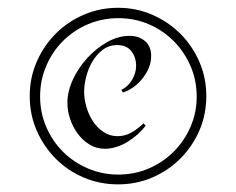

<svg xmlns="http://www.w3.org/2000/svg" viewBox="-20 -591 612 498"><path d="M372.1 -445.8Q372.1 -430.2 366 -415.3Q359.9 -400.4 349.6 -387.5Q339.4 -374.5 326.2 -365Q313 -355.5 298.8 -351.1L294.9 -357.9Q312 -366.2 322.5 -383.8Q333 -401.4 333 -419.9Q333 -442.9 320.6 -458.5Q308.1 -474.1 284.2 -474.1Q262.7 -474.1 246.6 -461.9Q230.5 -449.7 219.7 -431.4Q209 -413.1 203.6 -392.1Q198.2 -371.1 198.2 -353Q198.2 -334.5 204.1 -314Q210 -293.5 220.9 -276.6Q231.9 -259.8 248.3 -248.8Q264.6 -237.8 285.2 -237.8Q304.7 -237.8 321.5 -247.6Q338.4 -257.3 352.1 -271L357.9 -265.1Q349.1 -253.4 337.2 -242.7Q325.2 -231.9 311.3 -223.4Q297.4 -214.8 282.2 -210Q267.1 -205.1 252 -205.1Q230 -205.1 211.9 -216.3Q193.8 -227.5 181.2 -244.9Q168.5 -262.2 161.6 -283.2Q154.8 -304.2 154.8 -324.2Q154.8 -353.5 168.9 -384.3Q183.1 -415 206.1 -440.2Q229 -465.3 257.8 -481.7Q286.6 -498 315.9 -498Q340.3 -498 356.2 -484.4Q372.1 -470.7 372.1 -445.8ZM515.1 -341.8Q515.1 -293.9 497.1 -252.4Q479 -210.9 447.8 -179.7Q416.5 -148.4 375 -130.6Q333.5 -112.8 286.1 -112.8Q238.8 -112.8 197 -130.6Q155.3 -148.4 124.3 -179.7Q93.3 -210.9 75.2 -252.4Q57.1 -293.9 57.1 -341.8Q57.1 -389.2 75.2 -430.7Q93.3 -472.2 124.3 -503.4Q155.3 -534.7 197 -552.7Q238.8 -570.8 286.1 -570.8Q333.5 -570.8 375 -552.7Q416.5 -534.7 447.8 -503.4Q479 -472.2 497.1 -430.7Q515.1 -389.2 515.1 -341.8ZM490.2 -340.8Q490.2 -382.8 474.1 -419.9Q458 -457 430.4 -484.6Q402.8 -512.2 366 -528.1Q329.1 -543.9 287.1 -543.9Q245.1 -543.9 208 -528.1Q170.9 -512.2 143.3 -484.6Q115.7 -457 99.9 -419.9Q84 -382.8 84 -340.8Q84 -298.8 99.9 -262Q115.7 -225.1 143.3 -197.5Q170.9 -169.9 208 -154.1Q245.1 -138.2 287.1 -138.2Q329.1 -138.2 366 -154.1Q402.8 -169.9 430.4 -197.5Q458 -225.1 474.1 -262Q490.2 -298.8 490.2 -340.8Z"/></svg>

Font: Redressed
Style: Regular
Weight: 400
Designer: Astigmatic (AOETI)
Foundry: Astigmatic (AOETI)
Version: Version 1.000